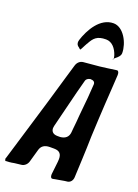

<svg xmlns="http://www.w3.org/2000/svg" viewBox="-190 -1061 810 1126"><g transform="rotate(20 215.5 -498.0)"><path d="M422 -841C422 -903 378 -988 315 -988C233 -988 181 -899 157 -823L158 -824C157 -820 156 -817 156 -815C156 -809 157 -798 164 -792L162 -793C166 -790 169 -788 171 -786L177 -781L175 -782C180 -778 183 -776 183 -776C184 -776 186 -779 190 -786C197 -799 203 -812 209 -822V-821C231 -863 250 -884 306 -884C344 -884 370 -852 383 -812L386 -798C386 -796 387 -795 387 -794L380 -788C385 -788 387 -788 387 -794L395 -801C408 -811 422 -824 422 -841ZM304 -11C317 -13 328 -15 339 -17C347 -18 355 -20 362 -21L379 -23C396 -26 408 -41 409 -61C411 -97 412 -135 414 -172C415 -198 416 -223 417 -247L419 -320C421 -355 422 -390 424 -425C428 -492 431 -561 436 -627L441 -711C441 -725 438 -735 428 -736L423 -735H421C389 -730 356 -726 324 -722L225 -713C206 -711 190 -697 184 -675L163 -604C130 -491 89 -350 61 -260L-8 -31C-9 -29 -10 -27 -10 -25C-10 -21 -8 -12 -4 -12L1 -13H4L22 -14C25 -15 28 -15 30 -15L47 -18C50 -18 52 -19 55 -19C63 -20 72 -21 81 -22L90 -23C109 -25 126 -40 131 -62L152 -136C159 -164 179 -178 212 -178H238C275 -178 286 -159 286 -130L285 -112L276 -32C276 -19 278 -9 288 -8L292 -9H295ZM322 -527C318 -487 314 -449 311 -413C309 -382 306 -353 303 -325L301 -302C298 -273 280 -257 248 -254H231C202 -254 191 -270 191 -289C191 -291 192 -296 193 -303C212 -380 231 -456 250 -532L272 -615C275 -624 284 -631 298 -634C318 -634 328 -627 328 -612Z"/></g></svg>

Font: Bangerz
Style: Regular
Weight: 400
Designer: vernon adams
Foundry: Vernon Adams
Version: Version 2.10;December 28, 2023;FontCreator 13.0.0.2683 64-bi